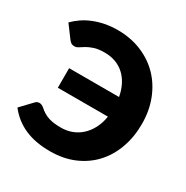

<svg xmlns="http://www.w3.org/2000/svg" viewBox="-169 -879 999 1029"><g transform="rotate(30 330.5 -364.0)"><path d="M18 -639.5Q38.5 -660.5 64.8 -678.5Q91 -696.5 122.5 -709.2Q154 -722 190.5 -729.2Q227 -736.5 268 -736.5Q348.5 -736.5 415.5 -709Q482.5 -681.5 530.5 -632Q578.5 -582.5 605 -514.2Q631.5 -446 631.5 -364.5Q631.5 -284.5 607 -216.2Q582.5 -148 536.8 -98.2Q491 -48.5 425.2 -20.2Q359.5 8 276.5 8Q186 8 119.8 -21.2Q53.5 -50.5 9.5 -108L76.5 -178.5Q82 -184 88 -186.2Q94 -188.5 100 -188.5Q107.5 -188.5 114.5 -185.2Q121.5 -182 127.5 -177Q142.5 -163.5 157 -154.8Q171.5 -146 188 -140.8Q204.5 -135.5 223.2 -133.2Q242 -131 265.5 -131Q300 -131 331 -142.5Q362 -154 387 -176.5Q412 -199 429.5 -232Q447 -265 454 -308H144V-429H453Q445.5 -469.5 429.2 -500.8Q413 -532 389.2 -553.5Q365.5 -575 335 -586Q304.5 -597 269 -597Q229 -597 204.2 -588.8Q179.5 -580.5 162.8 -570.8Q146 -561 134.2 -552.8Q122.5 -544.5 109 -544.5Q95.5 -544.5 88 -550.2Q80.5 -556 75 -563Z"/></g></svg>

Font: Lato
Style: Regular
Weight: 900
Designer: Lukasz Dziedzic with Adam Twardoch and Botio Nikoltchev
Foundry: tyPoland Lukasz Dziedzic
Version: Version 2.010; 2014-09-01; http://www.latofonts.com/; ttfaut